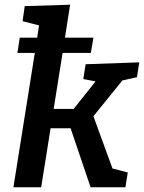

<svg xmlns="http://www.w3.org/2000/svg" viewBox="-20 -796 612 816"><path d="M562 -468 500 -454 377 -302 458 -80 523 -63 513 0H365L280 -251H195L155 0H37L128 -571H54L64 -636H138L146 -688L76 -706L85 -770L278 -776L256 -636H377L366 -571H246L208 -333H293L386 -450L334 -460L344 -523L572 -531Z"/></svg>

Font: Bitter Pro SemiBold
Style: Italic
Weight: 600
Italic angle: -9°
Designer: Sol Matas, and Bitter project Authors
Foundry: Sol Matas
Version: Version 1.010